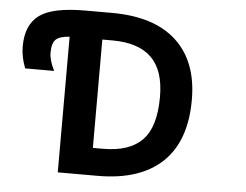

<svg xmlns="http://www.w3.org/2000/svg" viewBox="-52 -796 1104 862"><g transform="rotate(5 500.0 -365.0)"><path d="M385.7 -609.4V-121.1H431.6Q550.8 -121.1 608.4 -180.7Q666 -240.2 666 -375Q666 -495.1 607.4 -552.2Q548.8 -609.4 431.6 -609.4ZM809.6 -375Q809.6 -188.5 709 -93.3Q608.4 2 418 2H238.3V-609.4Q193.4 -606.4 176.3 -589.8Q159.2 -573.2 159.2 -531.2Q159.2 -496.1 182.6 -450.2H51.8Q32.2 -501 32.2 -547.9Q32.2 -644.5 91.3 -688.5Q150.4 -732.4 297.9 -732.4H418Q609.4 -732.4 709.5 -639.6Q809.6 -546.9 809.6 -375Z"/></g></svg>

Font: GenEi Gothic M Regular
Style: Bold
Weight: 700
Designer: o_tamon (Modified); [Source Han Sans]
Ryoko NISHIZUKA  (kana & ideographs); Paul D. Hunt (Latin, Greek & Cyrillic); Wenl
Version: Version 1.1a;Original Version 1.004